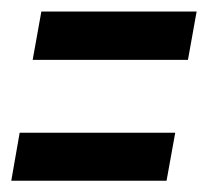

<svg xmlns="http://www.w3.org/2000/svg" viewBox="-36 -409 361 332"><path d="M20.5 -305.5H289L304 -389H35.5ZM-16.5 -96.5H252L267 -179.5H-2Z"/></svg>

Font: Anybody UltraCondensed Thin SemiBold
Style: Italic
Weight: 600
Italic angle: -10°
Version: Version 1.111